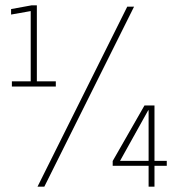

<svg xmlns="http://www.w3.org/2000/svg" viewBox="-20 -699 668 719"><path d="M24.5 -375V-394.5H95V-657.5L21.5 -644.5V-665L98 -679H118V-394.5H189V-375ZM120.5 0 456.5 -674H482L146 0ZM536.5 0V-78H402V-96L521 -304H558.5V-96.5H604.5V-78H558.5V0ZM429.5 -96.5H536.5V-286H535Z"/></svg>

Font: Anybody ExtraLight
Style: Regular
Weight: 200
Designer: Tyler Finck
Foundry: Etcetera Type Company
Version: Version 1.010; ttfautohint (v1.8.3) -l 8 -r 50 -G 200 -x 14 